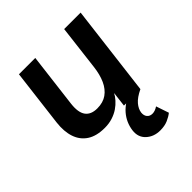

<svg xmlns="http://www.w3.org/2000/svg" viewBox="-198 -642 1006 1006"><g transform="rotate(-45 305.0 -139.0)"><path d="M557 -505 495 0H373L383 -83Q375 -67 360 -50Q345 -33 324.5 -19Q304 -5 277.5 3.5Q251 12 220 12Q159 12 121.5 -12.5Q84 -37 69 -81.5Q54 -126 61 -186L100 -505H221L184 -203Q177 -144 197.5 -116Q218 -88 264 -88Q307 -88 336 -108.5Q365 -129 382 -166.5Q399 -204 405 -256L435 -505ZM416 227Q369 227 338 198.5Q307 170 313 123Q320 71 354 31.5Q388 -8 461 -39L495 0Q453 20 433.5 43Q414 66 411 90Q409 111 419.5 123.5Q430 136 449 136Q468 136 489 122L513 193Q497 206 473 216.5Q449 227 416 227Z"/></g></svg>

Font: Inclusive Sans SemiBold
Style: Italic
Weight: 600
Italic angle: -7°
Designer: Olivia King
Foundry: Olivia King
Version: Version 2.004